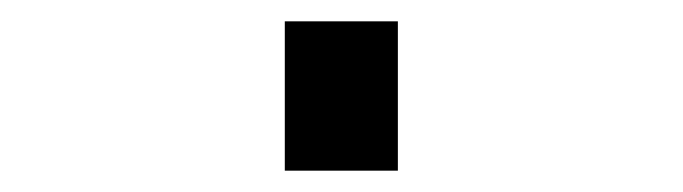

<svg xmlns="http://www.w3.org/2000/svg" viewBox="-20 60 640 180"><path d="M247 220V80H353V220Z"/></svg>

Font: Iosevka HT Extrabold Extended
Style: Regular
Weight: 800
Width: 7
Monospace: yes
Designer: Belleve Invis
Foundry: Belleve Invis
Version: Version 32.3.0; ttfautohint (v1.8.4)